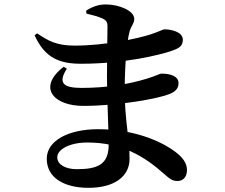

<svg xmlns="http://www.w3.org/2000/svg" viewBox="-20 -816 1040 887"><path d="M389.6 51.7C507.8 51.7 578.6 -0.7 578.6 -82.3C578.6 -180.1 556.1 -258.6 556.1 -397.9C556.1 -513.1 565.8 -624.8 578.9 -671.4C585.9 -695.9 600.3 -708.5 600.3 -728.3C600.3 -766.1 531.6 -795.5 468.1 -795.5C431.2 -795.5 401.5 -781.8 377.9 -767L379.4 -753.2C411.4 -745.7 432.2 -739.6 453.2 -730.9C469.9 -723 476.6 -714.6 476.6 -694.6C476.6 -663.9 474.2 -548.6 474.2 -462.7C474.2 -352 482 -225.6 482 -147.6C482 -57.3 433.4 -34.4 334.9 -34.4C281.9 -34.4 244.5 -56.2 244.5 -89.2C244.5 -125.4 301 -157.6 383.3 -157.6C540.1 -157.6 644.5 -96.5 739.5 -11.4C763.5 9.4 775.3 20.2 799.8 20.2C824.9 20.2 843.8 2.9 843.8 -30.5C843.8 -64.2 822 -90.6 788.9 -115.4C746.3 -147.9 623.6 -219.1 432.5 -219.1C297.9 -219.1 196 -167.2 196 -82.9C196 5.2 275.3 51.7 389.6 51.7ZM364.5 -326.8C530.6 -326.8 713.2 -361 763.8 -381.8C787.1 -391.5 804.8 -404.9 804.8 -431.6C804.8 -465.2 765.6 -475.9 725.3 -475.9C718.1 -475.9 702.8 -466.1 660.4 -453.2C571.9 -425.7 467.6 -409.9 356.5 -409.9C273.6 -409.9 245.8 -431.7 288.8 -498.4L274.3 -507.7C149.8 -411.1 229.1 -326.8 364.5 -326.8ZM354.5 -521.5C552 -521.5 719 -561.6 777.3 -582.6C807.4 -593.5 824.7 -603.4 824.7 -632.5C824.7 -670.3 767.6 -680.5 739.7 -680.5C731.8 -680.5 717.4 -670.7 676 -657.2C617 -638.1 467 -605.3 324.6 -605.3C242.4 -605.3 202.6 -626.9 151.7 -661.9L139.8 -653.2C187.6 -546.9 256.5 -521.5 354.5 -521.5Z"/></svg>

Font: Source Han Serif TW VF
Style: Regular
Weight: 250
Designer: Ryoko NISHIZUKA 西塚涼子 (kana & ideographs); Frank Grießhammer (Latin, Greek & Cyrillic); Wenlong ZHANG 张文龙 (bopomofo); San
Foundry: Adobe
Version: Version 2.002;hotconv 1.1.0;makeotfexe 2.6.0